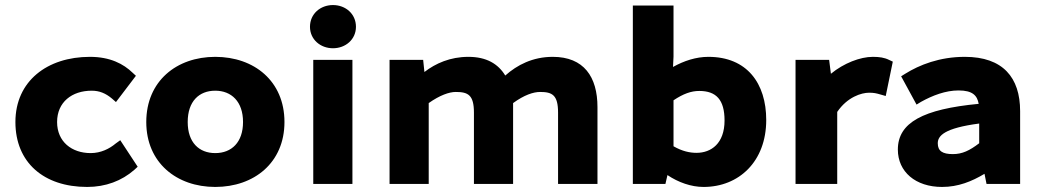

<svg xmlns="http://www.w3.org/2000/svg" viewBox="-20 -728 4125 760"><path d="M325 12C398 12 462 -12 512 -56L525 -68L456 -173L438 -160C413 -139 379 -122 339 -122C264 -122 206 -167 206 -245C206 -324 265 -369 343 -369C373 -369 398 -359 423 -338L439 -324L518 -428L505 -440C469 -475 416 -503 336 -503C167 -503 41 -407 41 -245C41 -85 153 12 325 12Z M832 12C986 12 1106 -84 1106 -245C1106 -407 986 -503 832 -503C679 -503 559 -407 559 -245C559 -84 679 12 832 12ZM832 -369C896 -369 942 -326 942 -245C942 -165 897 -122 832 -122C768 -122 723 -164 723 -245C723 -327 768 -369 832 -369Z M1389 -622C1389 -673 1348 -708 1298 -708C1248 -708 1207 -673 1207 -622C1207 -572 1248 -537 1298 -537C1348 -537 1389 -572 1389 -622ZM1375 0V-491H1220V0Z M1677 0V-320C1721 -351 1758 -364 1784 -364C1833 -364 1856 -352 1856 -282V0H2011V-320C2055 -352 2091 -364 2118 -364C2166 -364 2189 -352 2189 -282V0H2345V-304C2345 -424 2291 -503 2168 -503C2089 -503 2027 -471 1980 -429C1952 -475 1906 -503 1834 -503C1762 -503 1704 -477 1660 -443L1655 -491H1522V0Z M2614 0 2622 -35C2665 -6 2716 12 2765 12C2905 12 3013 -89 3013 -253C3013 -398 2937 -503 2784 -503C2735 -503 2687 -487 2644 -463L2646 -504V-706H2485V0ZM2646 -331C2685 -357 2716 -368 2748 -368C2815 -368 2848 -333 2848 -251C2848 -160 2795 -123 2737 -123C2711 -123 2681 -129 2646 -149Z M3294 0V-285C3334 -344 3390 -361 3420 -361C3439 -361 3448 -359 3465 -354L3486 -348L3514 -484L3499 -491C3481 -500 3461 -503 3435 -503C3385 -503 3320 -478 3269 -436L3262 -491H3129V0Z M3709 12C3773 12 3827 -10 3877 -40L3885 0H4018V-288C4018 -421 3950 -503 3799 -503C3699 -503 3619 -471 3563 -436L3547 -426L3608 -314L3626 -325C3671 -350 3723 -370 3774 -370C3830 -370 3848 -350 3854 -317C3634 -296 3534 -243 3534 -136C3534 -48 3604 12 3709 12ZM3856 -239V-161C3818 -132 3789 -118 3752 -118C3711 -118 3692 -130 3692 -161C3692 -191 3719 -221 3856 -239Z"/></svg>

Font: Falling Sky
Style: ExBd
Weight: 400
Designer: Paul D. Hunt
Foundry: Adobe Systems Incorporated
Version: Version 1.02